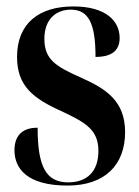

<svg xmlns="http://www.w3.org/2000/svg" viewBox="-20 -567 433 597"><path d="M190 10C307 10 369 -55 369 -156C369 -253 310 -291 231 -326C155 -360 118 -381 118 -446C118 -511 158 -537 200 -537C255 -537 277 -495 277 -390C329 -390 352 -411 352 -449C352 -502 309 -547 208 -547C102 -547 33 -495 33 -390C33 -300 82 -261 174 -220C243 -187 286 -165 286 -98C286 -31 248 0 192 0C123 0 97 -49 97 -170C58 -170 25 -153 25 -100C25 -43 64 10 190 10Z"/></svg>

Font: Noto Serif Display ExtraCondensed
Style: Bold
Weight: 700
Width: 2
Designer: Monotype Design Team
Foundry: Monotype Imaging Inc.
Version: Version 2.009